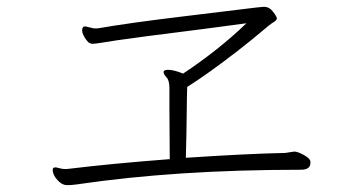

<svg xmlns="http://www.w3.org/2000/svg" viewBox="-20 -613 1040 561"><path d="M812 -166H809Q705 -164 523 -152Q525 -223 525.5 -276.5Q526 -330 527 -359Q586 -396 674 -464Q720 -500 744.5 -521Q769 -542 779 -548Q789 -554 789 -559Q789 -564 778 -578.5Q767 -593 752 -593H749Q735 -592 695.5 -587Q656 -582 506.5 -564Q357 -546 265 -530Q259 -530 254 -530L229 -536Q220 -536 220 -524Q220 -512 234 -494Q241 -485 250.5 -485Q260 -485 320 -495Q373 -503 572 -528Q646 -538 700 -545Q619 -467 515 -398Q488 -409 471 -409Q458 -409 458 -402.5Q458 -396 466.5 -387Q475 -378 475 -356V-297Q475 -251 476 -148Q306 -135 183 -120L173 -119Q162 -119 153.5 -121.5Q145 -124 142 -124Q134 -124 134 -117Q134 -99 154 -81Q164 -72 176.5 -72Q189 -72 203 -74Q493 -117 859 -117Q887 -117 887 -137V-141Q886 -150 869 -159.5Q852 -169 842 -170H839Z"/></svg>

Font: LXGW WenKai Mono TC Light
Style: Regular
Weight: 300
Designer: LXGW / Fontworks Inc.
Foundry: LXGW / Fontworks Inc.
Version: Version 1.330